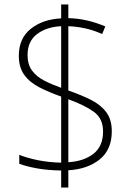

<svg xmlns="http://www.w3.org/2000/svg" viewBox="-20 -779 610 857"><path d="M253 -18Q192 -19 145 -27.5Q98 -36 66 -48V-88Q100 -74 149.5 -64Q199 -54 253 -53V-348Q199 -367 156 -389Q113 -411 88.5 -444.5Q64 -478 64 -530Q64 -608 117.5 -650.5Q171 -693 253 -697V-759H285V-698Q328 -697 369 -687.5Q410 -678 450 -661L436 -627Q396 -645 357.5 -653Q319 -661 285 -662V-375Q343 -355 386.5 -333Q430 -311 454.5 -278Q479 -245 479 -193Q479 -111 425 -67.5Q371 -24 285 -19V58H253ZM253 -662Q188 -659 145.5 -627Q103 -595 103 -533Q103 -491 123 -464Q143 -437 177 -419.5Q211 -402 253 -387ZM285 -55Q354 -59 397 -92.5Q440 -126 440 -192Q440 -250 399.5 -279.5Q359 -309 285 -336Z"/></svg>

Font: Noto Sans Arabic UI XLt
Style: Regular
Weight: 200
Designer: Monotype Design Team, Nadine Chahine and Nizar Qandah
Foundry: Monotype Imaging Inc.
Version: Version 2.010; ttfautohint (v1.8.4.7-5d5b)